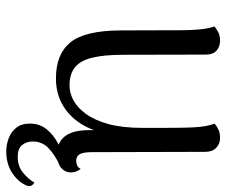

<svg xmlns="http://www.w3.org/2000/svg" viewBox="-76 -486 736 625"><g transform="rotate(90 292.5 -173.0)"><path d="M428.2 -520.8Q447.7 -520.8 460.7 -508.3Q473.8 -495.9 473.8 -472.9L474.8 -103.4Q474.8 -75.4 481.5 -63.9Q488.3 -52.5 502.9 -52.5Q508.5 -52.5 516.5 -55Q524.5 -57.5 529.5 -67.2Q540.8 -52.1 540.8 -36Q540.8 -15.8 525.2 -3Q509.6 9.7 481.5 9.7Q443.1 9.7 423.2 -15.8Q403.2 -41.4 403.2 -92.4V-162.7L418.1 -180.8Q412.2 -120.3 387.8 -77Q363.3 -33.7 324.2 -10.2Q285 13.4 234.8 13.4Q155.4 13.4 117.2 -34Q79 -81.3 78.5 -197.3L77.9 -395.3Q77.9 -422.1 75.5 -451.3Q73.1 -480.5 65.5 -502.6Q73.5 -509.3 84.5 -515Q95.4 -520.8 111.6 -520.8Q131.6 -520.8 144.4 -509.3Q157.2 -497.8 157.2 -476.2L157.8 -206.9Q157.8 -143.6 167.3 -104.7Q176.8 -65.7 198.9 -48.2Q220.9 -30.8 258.2 -30.8Q282.2 -30.8 306.2 -43.7Q330.1 -56.5 350.6 -84.7Q371.1 -112.8 383.5 -158.2Q395.8 -203.5 395.8 -268.5Q395.8 -328.9 395.6 -367.8Q395.4 -406.8 394.2 -431.6Q393 -456.5 390.1 -472.5Q387.2 -488.5 382 -503.1Q387.8 -508.4 399.4 -514.6Q411 -520.8 428.2 -520.8ZM472.5 175.2Q451.9 175.2 430.9 167.7Q409.8 160.2 395.8 143.2Q381.8 126.2 381.8 98.5Q381.8 66.2 400.2 43.7Q418.7 21.1 448 5.7Q477.2 -9.8 508.7 -18.2L517.8 0.5Q481.2 18.5 460.6 38.7Q440.1 58.8 440.1 88.9Q440.1 108.8 451.5 123.3Q462.9 137.8 489.8 137.8Q521.4 137.8 542.4 120Q563.5 102.2 573.8 83.6Q580.6 87.5 583.8 93.7Q586.9 99.8 583.5 109Q571.5 137 542 156.1Q512.5 175.2 472.5 175.2Z"/></g></svg>

Font: Arima Thin
Style: Regular
Weight: 100
Designer: Joana Correia and Natanael Gama
Foundry: NDISCOVER
Version: Version 1.101;gftools[0.9.23]